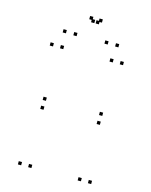

<svg xmlns="http://www.w3.org/2000/svg" viewBox="-138 -1040 897 1139"><g transform="rotate(15 310.0 -471.0)"><path d="M168 -720V-740H148V-720ZM105 -720V-740H85V-720ZM105 10V-10H85V10ZM168 10V-10H148V10ZM535 -720V-740H515V-720ZM472 -720V-740H452V-720ZM472 10V-10H452V10ZM535 10V-10H515V10ZM494 -342.5V-362.5H474V-342.5ZM494 -397.5V-417.5H474V-397.5ZM148 -397.5V-417.5H128V-397.5ZM148 -342.5V-362.5H128V-342.5ZM224.5 -815V-835H204.5V-815ZM334 -917V-937H314V-917ZM306 -917V-937H286V-917ZM415.5 -815V-835H395.5V-815ZM481 -815V-835H461V-815ZM349 -931.5V-951.5H329V-931.5ZM291 -931.5V-951.5H271V-931.5ZM159 -815V-835H139V-815Z"/></g></svg>

Font: Monaspace Neon Dots Var
Style: Regular
Weight: 400
Designer: Riley Cran and the Lettermatic Team
Version: Version 1.100 (Monaspace Neon Dots)